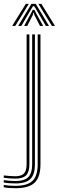

<svg xmlns="http://www.w3.org/2000/svg" viewBox="-85 -780 308 1005"><path d="M-4.3 205.2Q-22.6 205.2 -39.3 203.9Q-56.1 202.6 -65.3 199.9V187.6Q-54.1 190 -37.7 191.4Q-21.2 192.7 -4.3 192.7Q58.3 192.7 85.3 166.5Q112.3 140.3 112.3 79.7V-600H126.8V79.7Q126.8 147 96.4 176.1Q66 205.2 -4.3 205.2ZM-4.3 180.2Q-18.5 180.2 -35.4 179Q-52.4 177.7 -65.3 175.2V163Q-51.7 165.1 -35.1 166.3Q-18.5 167.5 -4.3 167.5Q42.8 167.5 63.1 147.1Q83.3 126.8 83.3 79.7V-600H97.8V79.7Q97.8 133.5 74.1 156.9Q50.4 180.2 -4.3 180.2ZM-4.3 155Q-17 155 -33.9 153.8Q-50.7 152.6 -65.3 150.5V138.2Q-49.6 140.1 -33.6 141.3Q-17.5 142.5 -4.3 142.5Q27.2 142.5 40.8 127.9Q54.3 113.3 54.3 79.7V-600H68.8V79.7Q68.8 120 51.9 137.5Q34.9 155 -4.3 155ZM-21.2 -644.4 50 -759.6H65.7L-5.1 -644.4ZM10.2 -644.4 79.3 -759.6H102.3L171.4 -644.4H154.9L106 -728L93.8 -747.6H87.8L75.7 -727.9L26.7 -644.4ZM41.2 -644.4 77.7 -710.9 86.2 -728.3H95.5L103.8 -710.9L140.9 -644.4H124.4L94.9 -701.6L92.2 -712.8H89.4L86.8 -701.6L57.7 -644.4ZM186.7 -644.4 116 -759.6H131.7L202.8 -644.4Z"/></svg>

Font: Big Shoulders Inline Thin
Style: Regular
Weight: 100
Designer: Patric King
Foundry: XO Type Co
Version: Version 2.002